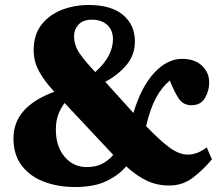

<svg xmlns="http://www.w3.org/2000/svg" viewBox="-20 -736 894 770"><path d="M281 14Q213 14 157 -7Q101 -28 67.5 -71.5Q34 -115 34 -181Q34 -246 76 -292.5Q118 -339 198 -368Q161 -407 138 -447.5Q115 -488 115 -535Q115 -597 146.5 -637Q178 -677 228 -696.5Q278 -716 336 -716Q426 -716 473.5 -676Q521 -636 521 -570Q521 -515 486.5 -474.5Q452 -434 402 -408L515 -283Q547 -389 599 -444.5Q651 -500 710 -500Q761 -500 790 -472.5Q819 -445 819 -405Q819 -372 802 -343Q785 -314 748 -314Q714 -314 696 -342Q678 -370 661 -413Q630 -388 606 -344Q582 -300 566 -230Q626 -168 663 -142Q700 -116 733 -116Q753 -116 772 -123.5Q791 -131 809 -145L830 -97Q794 -54 753 -23Q712 8 659 8Q610 8 569.5 -11Q529 -30 486 -69Q457 -34 407.5 -10Q358 14 281 14ZM362 -447Q399 -480 416 -513Q433 -546 433 -578Q433 -615 410 -636Q387 -657 349 -657Q313 -657 295 -637.5Q277 -618 277 -592Q277 -554 299.5 -521.5Q322 -489 362 -447ZM327 -66Q366 -66 391.5 -80Q417 -94 434 -115L239 -323Q222 -300 213 -274.5Q204 -249 204 -216Q204 -149 239 -107.5Q274 -66 327 -66Z"/></svg>

Font: Literata 36pt ExtraBold
Style: Regular
Weight: 800
Designer: Latin by Veronika Burian and Jose Scaglione. Greek by Irene Vlachou. Cyrillic by Vera Evstafieva.
Foundry: TypeTogether
Version: Version 3.002